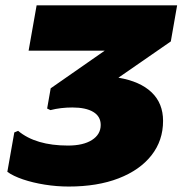

<svg xmlns="http://www.w3.org/2000/svg" viewBox="-20 -680 679 714"><path d="M235.4 13.7Q190.9 13.7 146.5 6.6Q102.1 -0.5 65.4 -12.9Q28.8 -25.4 7.3 -41L33.2 -187.5L47.4 -193.4Q112.8 -138.7 232.9 -138.7Q289.6 -138.7 322 -159.4Q354.5 -180.2 354.5 -215.3Q354.5 -247.1 326.9 -263.7Q299.3 -280.3 249 -280.3Q205.6 -280.3 167.5 -270.5L155.3 -276.4L168.5 -351.6L369.6 -491.7H86.4L116.2 -660.2H638.7L615.2 -525.9L420.4 -391.1Q501 -377.4 543.7 -336.7Q586.4 -295.9 586.4 -230.5Q586.4 -157.2 543.2 -102.3Q500 -47.4 421.1 -16.8Q342.3 13.7 235.4 13.7Z"/></svg>

Font: Bevan
Style: Italic
Weight: 400
Italic angle: -10°
Designer: Vernon Adams
Foundry: Vernon Adams
Version: Version 2.100; ttfautohint (v1.8.3)